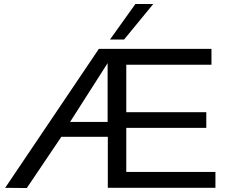

<svg xmlns="http://www.w3.org/2000/svg" viewBox="-20 -946 1136 967"><path d="M6 0 478 -700H1045V-620H616V-381H1019V-302H616V-80H1065V0H523V-257H289L115 1ZM333 -332H522V-628ZM534 -747 662 -926H752L605 -747Z"/></svg>

Font: Georama SemiExpanded
Style: Regular
Weight: 400
Width: 6
Designer: Jean-Baptiste Levee
Foundry: Production Type
Version: Version 1.001